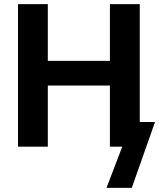

<svg xmlns="http://www.w3.org/2000/svg" viewBox="-20 -708 769 927"><path d="M494.1 199.2 570.3 0H510.7V-294.9H210.9V0H66.9V-688H210.9V-414.1H510.7V-688H654.8V-119.1H728.5L616.2 199.2Z"/></svg>

Font: Arimo
Style: Bold
Weight: 700
Designer: Steve Matteson
Foundry: Monotype Imaging Inc.
Version: Version 1.33